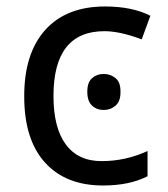

<svg xmlns="http://www.w3.org/2000/svg" viewBox="-20 -566 520 596"><path d="M304.2 -469.2Q146 -469.2 146 -268.1Q146 -168.9 184.6 -117.2Q223.1 -65.4 296.4 -65.9Q369.6 -65.9 438 -97.2V-19Q382.3 9.8 299.8 9.8Q184.1 9.8 119.6 -61.5Q55.2 -132.8 55.2 -266.1Q54.7 -399.4 120.1 -472.7Q185.5 -545.9 306.2 -545.9Q390.1 -545.9 446.8 -517.1L419.9 -443.8Q352.1 -469.2 304.2 -469.2ZM265.6 -323.2Q280.3 -336.4 301.8 -336.4Q323.2 -336.4 338.9 -323.2Q354.5 -310.5 354 -281.2Q354.5 -252 338.9 -238.3Q323.2 -224.6 301.8 -224.6Q280.3 -224.6 265.6 -238.3Q251 -252 251 -281.2Q251 -310.5 265.6 -323.2Z"/></svg>

Font: NotoSans
Style: Regular
Weight: 400
Designer: Monotype Design team
Foundry: Monotype Imaging Inc.
Version: Version 1.04